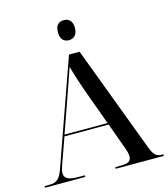

<svg xmlns="http://www.w3.org/2000/svg" viewBox="-131 -1018 980 1120"><g transform="rotate(-15 359.0 -458.0)"><path d="M359 -795C387 -795 411 -813 411 -856C411 -900 387 -916 359 -916C330 -916 308 -900 308 -856C308 -813 330 -795 359 -795ZM1 0H244V-10H208C147 -10 121 -22 121 -55C121 -68 125 -83 132 -103L188 -260H455L515 -94C522 -75 524 -60 524 -49C524 -20 505 -10 460 -10H428V0H718V-10H708C677 -10 661 -24 644 -68L401 -714H337L115 -87C95 -29 75 -10 33 -10H1ZM191 -270 264 -477C287 -542 303 -588 322 -644C336 -591 358 -525 381 -462L451 -270Z"/></g></svg>

Font: Noto Serif Display Medium
Style: Regular
Weight: 500
Designer: Monotype Design Team
Foundry: Monotype Imaging Inc.
Version: Version 2.009